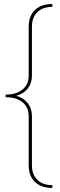

<svg xmlns="http://www.w3.org/2000/svg" viewBox="-20 -760 299 950"><path d="M239 170Q184 170 153 140Q122 110 122 58V-185Q122 -229 91.5 -254Q61 -279 8 -279V-292Q61 -292 91.5 -317Q122 -342 122 -386V-628Q122 -681 153 -710.5Q184 -740 239 -740V-726Q192 -726 165 -700Q138 -674 138 -628V-386Q138 -348 117.5 -322Q97 -296 60 -286Q97 -276 117.5 -249.5Q138 -223 138 -185V58Q138 104 165 130Q192 156 239 156Z"/></svg>

Font: Kantumruy Pro Thin
Style: Regular
Weight: 250
Version: Version 1.002